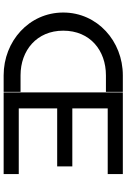

<svg xmlns="http://www.w3.org/2000/svg" viewBox="160 -854 694 1054"><g transform="rotate(90 507.0 -327.0)"><path d="M393.6 -654.3C206.1 -654.3 48.8 -514.6 48.8 -327.1C48.8 -139.6 206.1 0 393.6 0H484.4V-92.8H393.6C256.8 -92.8 148.4 -181.6 148.4 -327.1C148.4 -474.6 256.8 -561.5 393.6 -561.5H484.4V-654.3ZM575.2 -377V-571.3H935.5V-654.3H487.3V0H935.5V-83H575.2V-293.9H893.6V-377Z"/></g></svg>

Font: Sen-gleads
Style: Italic
Weight: 400
Designer: Kosal Sen, Philatype
Foundry: Philatype
Version: Version 1.004; ttfautohint (v1.8.3)